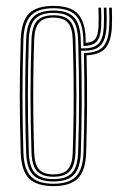

<svg xmlns="http://www.w3.org/2000/svg" viewBox="-20 -626 419 652"><path d="M161.5 6Q105 6 78.9 -19.8Q52.8 -45.5 50.5 -105.8Q47.2 -208.8 47.2 -299.2Q47.2 -389.8 50.5 -493.5Q52.8 -554 78.6 -580Q104.5 -606 161.5 -606Q214.5 -606 239.9 -583.5Q265.2 -561 270.2 -509.2Q270.5 -502.5 270.8 -494.1Q271 -485.8 271.2 -480.5Q294.8 -482 303.8 -494.1Q312.8 -506.2 314.5 -535.2Q315.2 -549.2 315.1 -566.6Q315 -584 314.2 -600H323.2Q324.8 -567 323.5 -535Q321.5 -499.5 308.5 -485Q295.5 -470.5 263.5 -469.8Q263.2 -477.2 263 -485.8Q262.8 -494.2 262.5 -502Q259 -553.5 235.2 -575.8Q211.5 -598 161.5 -598Q109.8 -598 85.8 -573.9Q61.8 -549.8 59.5 -493.2Q56.5 -394.5 56.4 -302.8Q56.2 -211 59.5 -106.2Q61.8 -49.8 85.8 -25.9Q109.8 -2 161.5 -2Q213.5 -2 237.4 -25.9Q261.2 -49.8 263.5 -106.2Q266.2 -196.5 266.6 -276.6Q267 -356.8 264.8 -446Q309.5 -446.5 328.8 -465.9Q348 -485.2 350.5 -532.5Q351.5 -548.2 351.4 -566.6Q351.2 -585 350.5 -600H359.8Q360.5 -585.2 360.5 -566.5Q360.5 -547.8 359.8 -532.2Q357 -484.5 337.9 -462.5Q318.8 -440.5 274 -438.2Q276 -352 275.6 -273.1Q275.2 -194.2 272.5 -105.8Q270.2 -45.5 244.1 -19.8Q218 6 161.5 6ZM161.5 -9.8Q113.8 -9.8 92.2 -32.2Q70.8 -54.8 68.8 -106.8Q66.5 -176.8 65.9 -239.1Q65.2 -301.5 65.9 -363.2Q66.5 -425 68.8 -492.8Q70.8 -545 92.2 -567.6Q113.8 -590.2 161.5 -590.2Q208.2 -590.2 229.8 -568.8Q251.2 -547.2 254 -497.8Q254.2 -488.2 254.5 -480.2Q254.8 -472.2 255 -462Q257.8 -461.8 264.8 -461.8Q299.5 -461.8 315 -478.2Q330.5 -494.8 332.5 -535Q334 -567.5 332.5 -600H341.5Q342.2 -583.5 342.4 -565.6Q342.5 -547.8 341.5 -533.2Q339.2 -490.2 321.6 -471.9Q304 -453.5 264.8 -453.8H255.5Q257.8 -362 257.5 -280.2Q257.2 -198.5 254.5 -106.8Q252.2 -54.8 230.8 -32.2Q209.2 -9.8 161.5 -9.8ZM161.5 -17.8Q204.5 -17.8 224 -38.5Q243.5 -59.2 245.2 -107Q248.5 -205.8 248.5 -295.6Q248.5 -385.5 245.2 -492.2Q243.5 -540.5 224 -561.4Q204.5 -582.2 161.5 -582.2Q118.5 -582.2 99 -561.4Q79.5 -540.5 77.8 -492.2Q74.8 -393.8 74.6 -302.8Q74.5 -211.8 77.8 -107Q79.5 -59 99.1 -38.4Q118.8 -17.8 161.5 -17.8ZM161.5 -25.8Q123.8 -25.8 106.1 -44.5Q88.5 -63.2 87 -107.2Q83.8 -209.5 83.6 -299.4Q83.5 -389.2 87 -492Q88.5 -536.5 106 -555.4Q123.5 -574.2 161.5 -574.2Q199.8 -574.2 217.1 -555.4Q234.5 -536.5 236.2 -492Q239.2 -390.5 239.4 -299.5Q239.5 -208.5 236.2 -107.5Q234.5 -63.2 217 -44.5Q199.5 -25.8 161.5 -25.8ZM161.5 -33.8Q195.2 -33.8 210.5 -50.9Q225.8 -68 227 -107.8Q229.2 -175.2 229.9 -236.5Q230.5 -297.8 229.9 -359.9Q229.2 -422 227 -491.8Q225.8 -531.8 210.5 -549Q195.2 -566.2 161.5 -566.2Q127.8 -566.2 112.6 -548.9Q97.5 -531.5 96 -491.5Q93.8 -424.2 93.1 -362.9Q92.5 -301.5 93.1 -239.5Q93.8 -177.5 96 -107.8Q97.5 -68 112.6 -50.9Q127.8 -33.8 161.5 -33.8Z"/></svg>

Font: Big Shoulders Inline Display Light
Style: Regular
Weight: 300
Designer: Patric King
Foundry: XO Type Co
Version: Version 1.000